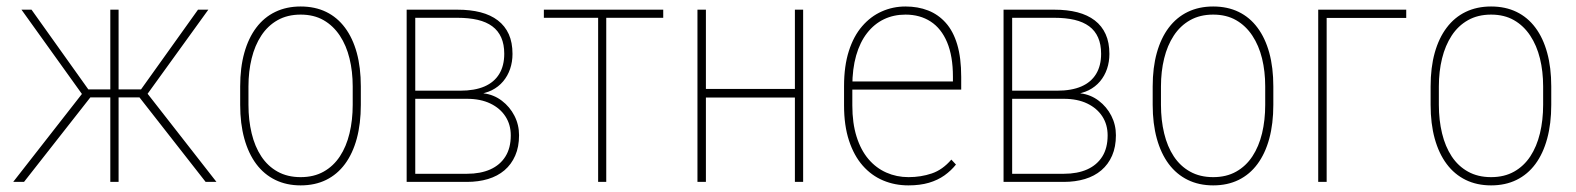

<svg xmlns="http://www.w3.org/2000/svg" viewBox="-20 -558 4836 589"><path d="M238.8 -259.3 45.9 -528.3H76.7L251 -283.7H329.6V-259.3ZM258.3 -260.7 53.7 0H20.5L242.2 -283.7ZM343.8 -528.3V0H318.4V-528.3ZM619.1 -528.3 424.8 -259.3H335.4L334.5 -283.7H412.6L587.4 -528.3ZM610.8 0 406.7 -260.7 422.4 -283.7 644 0Z M716.8 -236.3V-293Q716.8 -350.6 729.5 -396Q742.2 -441.4 766.1 -473.1Q790 -504.9 824.5 -521.5Q858.9 -538.1 902.3 -538.1Q946.3 -538.1 980.5 -521.5Q1014.6 -504.9 1038.3 -473.1Q1062 -441.4 1074.5 -396Q1086.9 -350.6 1086.9 -293V-236.3Q1086.9 -178.7 1074.5 -132.8Q1062 -86.9 1038.3 -54.9Q1014.6 -22.9 980.5 -6.1Q946.3 10.7 902.3 10.7Q858.9 10.7 824.5 -6.1Q790 -22.9 766.1 -54.9Q742.2 -86.9 729.5 -132.8Q716.8 -178.7 716.8 -236.3ZM742.2 -293V-236.3Q742.2 -189.5 752 -148.9Q761.7 -108.4 781.5 -78.4Q801.3 -48.3 831.5 -31.5Q861.8 -14.6 902.3 -14.6Q942.9 -14.6 972.9 -31.5Q1002.9 -48.3 1022.7 -78.4Q1042.5 -108.4 1052.2 -148.9Q1062 -189.5 1062 -236.3V-293Q1062 -338.9 1052.2 -378.7Q1042.5 -418.5 1022.5 -448.7Q1002.4 -479 972.7 -496.1Q942.9 -513.2 902.3 -513.2Q861.8 -513.2 831.5 -496.1Q801.3 -479 781.5 -448.7Q761.7 -418.5 752 -378.7Q742.2 -338.9 742.2 -293Z M1412.6 -254.9H1245.6L1244.6 -279.8H1391.6Q1436 -279.8 1466.1 -292.7Q1496.1 -305.7 1511.5 -331.1Q1526.9 -356.4 1526.9 -393.1Q1526.9 -421.9 1517.6 -442.9Q1508.3 -463.9 1490.2 -477.3Q1472.2 -490.7 1445.3 -497.1Q1418.5 -503.4 1383.3 -503.4H1253.9V0H1227.5V-528.3H1383.3Q1422.9 -528.3 1454.1 -520.3Q1485.4 -512.2 1507.3 -495.4Q1529.3 -478.5 1540.8 -453.1Q1552.2 -427.7 1552.2 -392.6Q1552.2 -368.2 1544.9 -346.7Q1537.6 -325.2 1523.4 -308.3Q1509.3 -291.5 1488.8 -281.2Q1468.3 -271 1441.4 -268.6ZM1412.6 0H1241.2L1243.2 -24.9H1412.6Q1454.1 -24.9 1484.1 -38.3Q1514.2 -51.8 1530.5 -77.9Q1546.9 -104 1546.9 -142.6Q1546.9 -175.8 1530.5 -200.9Q1514.2 -226.1 1484.1 -240.5Q1454.1 -254.9 1412.6 -254.9H1299.3L1300.3 -279.8H1449.2L1464.4 -271.5Q1495.1 -267.6 1519.5 -249Q1543.9 -230.5 1558.1 -202.9Q1572.3 -175.3 1572.3 -143.1Q1572.3 -107.4 1560.5 -80.6Q1548.8 -53.7 1527.6 -35.6Q1506.3 -17.6 1477.1 -8.8Q1447.8 0 1412.6 0Z M1839.8 -528.3V0H1814.9V-528.3ZM2014.6 -528.3V-503.4H1648.4V-528.3Z M2426.3 -285.2V-258.8H2136.2V-285.2ZM2145.5 -528.3V0H2119.6V-528.3ZM2443.8 -528.3V0H2418.5V-528.3Z M2766.6 10.7Q2725.1 10.7 2689.2 -4.4Q2653.3 -19.5 2626.5 -50Q2599.6 -80.6 2584.5 -126.7Q2569.3 -172.9 2569.3 -234.4V-293.9Q2569.3 -355.5 2584 -401.4Q2598.6 -447.3 2624.8 -477.5Q2650.9 -507.8 2685.1 -522.9Q2719.2 -538.1 2757.8 -538.1Q2795.9 -538.1 2827.1 -525.9Q2858.4 -513.7 2881.3 -488Q2904.3 -462.4 2916.5 -421.4Q2928.7 -380.4 2928.7 -322.3V-283.2H2585.9V-308.1H2903.3V-322.8Q2903.3 -385.7 2885.5 -428.2Q2867.7 -470.7 2835 -491.9Q2802.2 -513.2 2757.8 -513.2Q2721.2 -513.2 2691.4 -498.8Q2661.6 -484.4 2639.9 -456.5Q2618.2 -428.7 2606.4 -387.7Q2594.7 -346.7 2594.7 -293.9V-234.4Q2594.7 -180.2 2607.7 -138.9Q2620.6 -97.7 2644 -70.1Q2667.5 -42.5 2699 -28.6Q2730.5 -14.6 2767.1 -14.6Q2805.2 -14.6 2838.4 -25.9Q2871.6 -37.1 2898.4 -68.4L2912.6 -53.2Q2897.9 -34.7 2877.4 -20Q2856.9 -5.4 2829.6 2.7Q2802.2 10.7 2766.6 10.7Z M3243.7 -254.9H3076.7L3075.7 -279.8H3222.7Q3267.1 -279.8 3297.1 -292.7Q3327.1 -305.7 3342.5 -331.1Q3357.9 -356.4 3357.9 -393.1Q3357.9 -421.9 3348.6 -442.9Q3339.4 -463.9 3321.3 -477.3Q3303.2 -490.7 3276.4 -497.1Q3249.5 -503.4 3214.4 -503.4H3085V0H3058.6V-528.3H3214.4Q3253.9 -528.3 3285.2 -520.3Q3316.4 -512.2 3338.4 -495.4Q3360.4 -478.5 3371.8 -453.1Q3383.3 -427.7 3383.3 -392.6Q3383.3 -368.2 3376 -346.7Q3368.7 -325.2 3354.5 -308.3Q3340.3 -291.5 3319.8 -281.2Q3299.3 -271 3272.5 -268.6ZM3243.7 0H3072.3L3074.2 -24.9H3243.7Q3285.2 -24.9 3315.2 -38.3Q3345.2 -51.8 3361.6 -77.9Q3377.9 -104 3377.9 -142.6Q3377.9 -175.8 3361.6 -200.9Q3345.2 -226.1 3315.2 -240.5Q3285.2 -254.9 3243.7 -254.9H3130.4L3131.3 -279.8H3280.3L3295.4 -271.5Q3326.2 -267.6 3350.6 -249Q3375 -230.5 3389.2 -202.9Q3403.3 -175.3 3403.3 -143.1Q3403.3 -107.4 3391.6 -80.6Q3379.9 -53.7 3358.6 -35.6Q3337.4 -17.6 3308.1 -8.8Q3278.8 0 3243.7 0Z M3516.1 -236.3V-293Q3516.1 -350.6 3528.8 -396Q3541.5 -441.4 3565.4 -473.1Q3589.4 -504.9 3623.8 -521.5Q3658.2 -538.1 3701.7 -538.1Q3745.6 -538.1 3779.8 -521.5Q3814 -504.9 3837.6 -473.1Q3861.3 -441.4 3873.8 -396Q3886.2 -350.6 3886.2 -293V-236.3Q3886.2 -178.7 3873.8 -132.8Q3861.3 -86.9 3837.6 -54.9Q3814 -22.9 3779.8 -6.1Q3745.6 10.7 3701.7 10.7Q3658.2 10.7 3623.8 -6.1Q3589.4 -22.9 3565.4 -54.9Q3541.5 -86.9 3528.8 -132.8Q3516.1 -178.7 3516.1 -236.3ZM3541.5 -293V-236.3Q3541.5 -189.5 3551.3 -148.9Q3561 -108.4 3580.8 -78.4Q3600.6 -48.3 3630.9 -31.5Q3661.1 -14.6 3701.7 -14.6Q3742.2 -14.6 3772.2 -31.5Q3802.2 -48.3 3822 -78.4Q3841.8 -108.4 3851.6 -148.9Q3861.3 -189.5 3861.3 -236.3V-293Q3861.3 -338.9 3851.6 -378.7Q3841.8 -418.5 3821.8 -448.7Q3801.8 -479 3772 -496.1Q3742.2 -513.2 3701.7 -513.2Q3661.1 -513.2 3630.9 -496.1Q3600.6 -479 3580.8 -448.7Q3561 -418.5 3551.3 -378.7Q3541.5 -338.9 3541.5 -293Z M4293.9 -528.3V-502.9H4049.8V0H4023.9V-528.3Z M4368.7 -236.3V-293Q4368.7 -350.6 4381.3 -396Q4394 -441.4 4418 -473.1Q4441.9 -504.9 4476.3 -521.5Q4510.7 -538.1 4554.2 -538.1Q4598.1 -538.1 4632.3 -521.5Q4666.5 -504.9 4690.2 -473.1Q4713.9 -441.4 4726.3 -396Q4738.8 -350.6 4738.8 -293V-236.3Q4738.8 -178.7 4726.3 -132.8Q4713.9 -86.9 4690.2 -54.9Q4666.5 -22.9 4632.3 -6.1Q4598.1 10.7 4554.2 10.7Q4510.7 10.7 4476.3 -6.1Q4441.9 -22.9 4418 -54.9Q4394 -86.9 4381.3 -132.8Q4368.7 -178.7 4368.7 -236.3ZM4394 -293V-236.3Q4394 -189.5 4403.8 -148.9Q4413.6 -108.4 4433.3 -78.4Q4453.1 -48.3 4483.4 -31.5Q4513.7 -14.6 4554.2 -14.6Q4594.7 -14.6 4624.8 -31.5Q4654.8 -48.3 4674.6 -78.4Q4694.3 -108.4 4704.1 -148.9Q4713.9 -189.5 4713.9 -236.3V-293Q4713.9 -338.9 4704.1 -378.7Q4694.3 -418.5 4674.3 -448.7Q4654.3 -479 4624.5 -496.1Q4594.7 -513.2 4554.2 -513.2Q4513.7 -513.2 4483.4 -496.1Q4453.1 -479 4433.3 -448.7Q4413.6 -418.5 4403.8 -378.7Q4394 -338.9 4394 -293Z"/></svg>

Font: Roboto Condensed Thin
Style: Regular
Weight: 250
Width: 3
Designer: Christian Robertson
Foundry: Google
Version: Version 3.009; 2024